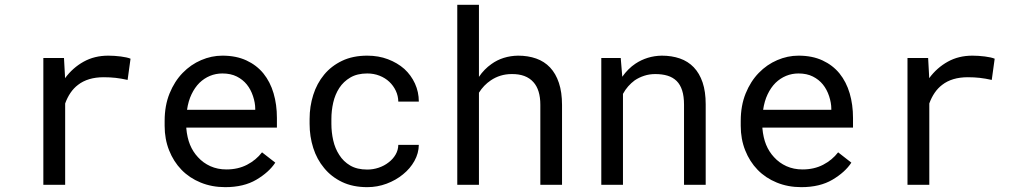

<svg xmlns="http://www.w3.org/2000/svg" viewBox="-20 -770 4241 800"><path d="M431.2 -538.1Q373.5 -538.1 328.4 -512.9Q283.2 -487.8 251 -444.3L250.5 -457.5L246.6 -528.3H160.6V0H251.5V-338.9Q260.3 -363.3 273.7 -383.1Q287.1 -402.8 305.2 -416.5Q325.2 -432.1 352.1 -440.2Q378.9 -448.2 412.1 -448.2Q438 -448.2 461.7 -445.6Q485.4 -442.9 511.7 -437L523.9 -525.4Q510.3 -531.2 483.2 -534.7Q456.1 -538.1 431.2 -538.1Z M918.5 9.8Q995.6 9.8 1048.1 -21.2Q1100.6 -52.2 1127 -92.3L1071.8 -135.3Q1046.9 -103 1009.3 -83.5Q971.7 -64 923.3 -64Q886.7 -64 856.4 -77.6Q826.2 -91.3 804.7 -115.2Q783.7 -137.7 771.7 -167Q759.8 -196.3 756.3 -234.9V-238.3H1133.8V-278.8Q1133.8 -334 1119.9 -381.3Q1106 -428.7 1077.6 -463.9Q1049.3 -498.5 1006.6 -518.3Q963.9 -538.1 906.7 -538.1Q861.3 -538.1 818.1 -519.5Q774.9 -501 741.2 -466.3Q707 -431.2 686.5 -380.6Q666 -330.1 666 -266.1V-245.6Q666 -190.4 684.6 -143.6Q703.1 -96.7 736.3 -62.5Q769.5 -28.3 816.2 -9.3Q862.8 9.8 918.5 9.8ZM906.7 -463.9Q941.4 -463.9 966.6 -451.2Q991.7 -438.5 1008.3 -418Q1024.9 -397.5 1034.2 -369.4Q1043.5 -341.3 1043.5 -316.9V-312.5H759.3Q764.6 -349.1 778.1 -377.2Q791.5 -405.3 811 -424.8Q830.6 -443.8 855 -453.9Q879.4 -463.9 906.7 -463.9Z M1510.3 -63.5Q1467.8 -63.5 1439.2 -80.3Q1410.6 -97.2 1393.6 -124.5Q1376 -151.4 1368.4 -185.3Q1360.8 -219.2 1360.8 -253.9V-274.4Q1360.8 -308.6 1368.4 -342.3Q1376 -376 1393.6 -403.3Q1411.1 -430.2 1439.7 -447Q1468.3 -463.9 1510.3 -463.9Q1537.6 -463.9 1561.3 -454.6Q1585 -445.3 1602.1 -429.2Q1619.1 -413.1 1629.2 -391.8Q1639.2 -370.6 1639.6 -346.7H1725.1Q1725.1 -386.7 1709 -421.9Q1692.9 -457 1664.6 -482.9Q1635.7 -508.3 1596.4 -523.2Q1557.1 -538.1 1510.3 -538.1Q1450.2 -538.1 1405.3 -516.6Q1360.4 -495.1 1330.6 -459Q1300.3 -422.4 1285.2 -374.5Q1270 -326.7 1270 -274.4V-253.9Q1270 -201.2 1285.2 -153.6Q1300.3 -106 1330.6 -69.8Q1360.4 -33.2 1405.3 -11.7Q1450.2 9.8 1510.3 9.8Q1552.2 9.8 1590.8 -4.6Q1629.4 -19 1659.2 -43.5Q1689 -67.4 1706.8 -99.4Q1724.6 -131.3 1725.1 -166.5H1639.6Q1639.2 -144.5 1628.2 -125.7Q1617.2 -106.9 1599.1 -93.3Q1581.1 -79.1 1557.9 -71.3Q1534.7 -63.5 1510.3 -63.5Z M1975.6 -449.7V-750H1885.3V0H1975.6V-383.8Q1985.4 -399.4 1997.8 -412.4Q2010.3 -425.3 2024.9 -435.1Q2043.5 -447.8 2065.4 -454.6Q2087.4 -461.4 2111.8 -461.4Q2141.6 -461.9 2164.6 -453.4Q2187.5 -444.8 2202.6 -427.7Q2216.8 -412.1 2224.1 -388.4Q2231.4 -364.7 2231.4 -333.5V0H2321.8V-332.5Q2321.8 -385.7 2308.8 -424.6Q2295.9 -463.4 2272 -488.8Q2248 -514.2 2214.1 -526.1Q2180.2 -538.1 2138.7 -538.1Q2106.9 -537.6 2078.9 -528.8Q2050.8 -520 2027.3 -502.9Q2012.7 -492.7 1999.5 -479.2Q1986.3 -465.8 1975.6 -449.7Z M2485.4 0H2575.7V-378.9Q2585 -396 2597.4 -410.2Q2609.9 -424.3 2624.5 -435.1Q2642.6 -447.3 2664.1 -454.3Q2685.5 -461.4 2710.4 -461.4Q2739.3 -461.4 2761.5 -454.6Q2783.7 -447.8 2799.3 -432.6Q2814.5 -417.5 2822.3 -393.1Q2830.1 -368.7 2830.1 -333.5V0H2920.4V-335.4Q2920.4 -388.2 2907.5 -426.5Q2894.5 -464.8 2870.6 -489.7Q2846.7 -514.6 2812.7 -526.4Q2778.8 -538.1 2737.3 -538.1Q2706.5 -537.6 2679 -529.1Q2651.4 -520.5 2627.9 -504.9Q2612.3 -494.6 2598.4 -480.7Q2584.5 -466.8 2572.8 -450.2L2566.4 -528.3H2485.4Z M3318.8 9.8Q3396 9.8 3448.5 -21.2Q3501 -52.2 3527.3 -92.3L3472.2 -135.3Q3447.3 -103 3409.7 -83.5Q3372.1 -64 3323.7 -64Q3287.1 -64 3256.8 -77.6Q3226.6 -91.3 3205.1 -115.2Q3184.1 -137.7 3172.1 -167Q3160.2 -196.3 3156.7 -234.9V-238.3H3534.2V-278.8Q3534.2 -334 3520.3 -381.3Q3506.3 -428.7 3478 -463.9Q3449.7 -498.5 3407 -518.3Q3364.3 -538.1 3307.1 -538.1Q3261.7 -538.1 3218.5 -519.5Q3175.3 -501 3141.6 -466.3Q3107.4 -431.2 3086.9 -380.6Q3066.4 -330.1 3066.4 -266.1V-245.6Q3066.4 -190.4 3085 -143.6Q3103.5 -96.7 3136.7 -62.5Q3169.9 -28.3 3216.6 -9.3Q3263.2 9.8 3318.8 9.8ZM3307.1 -463.9Q3341.8 -463.9 3366.9 -451.2Q3392.1 -438.5 3408.7 -418Q3425.3 -397.5 3434.6 -369.4Q3443.8 -341.3 3443.8 -316.9V-312.5H3159.7Q3165 -349.1 3178.5 -377.2Q3191.9 -405.3 3211.4 -424.8Q3231 -443.8 3255.4 -453.9Q3279.8 -463.9 3307.1 -463.9Z M4031.7 -538.1Q3974.1 -538.1 3929 -512.9Q3883.8 -487.8 3851.6 -444.3L3851.1 -457.5L3847.2 -528.3H3761.2V0H3852.1V-338.9Q3860.8 -363.3 3874.3 -383.1Q3887.7 -402.8 3905.8 -416.5Q3925.8 -432.1 3952.6 -440.2Q3979.5 -448.2 4012.7 -448.2Q4038.6 -448.2 4062.3 -445.6Q4085.9 -442.9 4112.3 -437L4124.5 -525.4Q4110.8 -531.2 4083.7 -534.7Q4056.6 -538.1 4031.7 -538.1Z"/></svg>

Font: RobotoMono Nerd Font
Style: Regular
Weight: 400
Monospace: yes
Designer: Google
Version: Version 3.000;Nerd Fonts 3.2.1